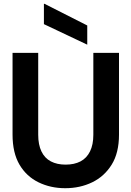

<svg xmlns="http://www.w3.org/2000/svg" viewBox="-20 -978 691 1010"><path d="M323 12Q246 12 182.5 -19Q119 -50 82.5 -112Q46 -174 46 -270V-700H181V-269Q181 -217 198 -181.5Q215 -146 247.5 -129Q280 -112 325 -112Q371 -112 403.5 -129Q436 -146 453.5 -181.5Q471 -217 471 -269V-700H606V-270Q606 -174 567.5 -112Q529 -50 465 -19Q401 12 323 12ZM439 -743 211 -851V-958H214L439 -844Z"/></svg>

Font: DM Sans 36pt
Style: Bold
Weight: 700
Version: Version 4.004;gftools[0.9.30]